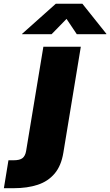

<svg xmlns="http://www.w3.org/2000/svg" viewBox="-135 -780 576 1004"><path d="M91.8 -535.6H287.6L196.3 18.6Q185.1 86.9 150.6 127.7Q116.2 168.5 62 186.3Q7.8 204.1 -63 204.1H-114.7L-90.8 58.1H-64Q-31.2 58.1 -17.1 46.6Q-2.9 35.2 1.5 9.8ZM134.8 -601.1H-19.5V-603L156.7 -760.3H295.9L421.4 -603L420.9 -601.1H266.6L212.9 -681.2Z"/></svg>

Font: Inter 20pt Black
Style: Italic
Weight: 900
Italic angle: -9.3988°
Version: Version 4.001;git-66647c0bb